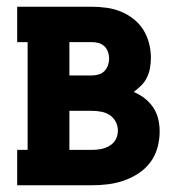

<svg xmlns="http://www.w3.org/2000/svg" viewBox="-20 -550 540 570"><path d="M31 0V-105H62V-425H31V-530H252Q274 -530 296 -527Q318 -524 338 -516Q358 -508 376 -494Q394 -480 405.5 -461.5Q417 -443 422.5 -421.5Q428 -400 428 -378Q428 -364 425.5 -349Q423 -334 416.5 -320.5Q410 -307 399.5 -296.5Q389 -286 377 -277Q394 -270 409 -258.5Q424 -247 434.5 -231.5Q445 -216 449.5 -197.5Q454 -179 454 -160Q454 -136 447.5 -112Q441 -88 426.5 -68.5Q412 -49 391.5 -35.5Q371 -22 348 -14Q325 -6 301 -3Q277 0 252 0ZM186 -326H252Q263 -326 273 -329Q283 -332 290 -339Q297 -346 300.5 -356Q304 -366 304 -376Q304 -386 300.5 -396Q297 -406 289.5 -413Q282 -420 272 -422.5Q262 -425 252 -425H186ZM186 -105H252Q266 -105 279.5 -107.5Q293 -110 305 -117Q317 -124 323.5 -136Q330 -148 330 -162Q330 -176 323.5 -188.5Q317 -201 305.5 -208.5Q294 -216 280 -218.5Q266 -221 252 -221H186Z"/></svg>

Font: Iosevka Slab Extrabold
Style: Regular
Weight: 800
Monospace: yes
Designer: Belleve Invis
Foundry: Belleve Invis
Version: Version 11.1.1; ttfautohint (v1.8.3)